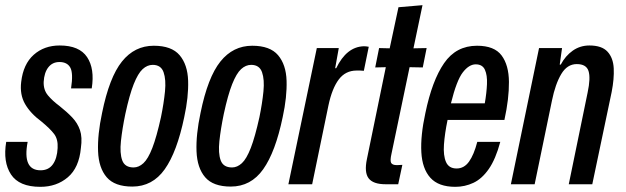

<svg xmlns="http://www.w3.org/2000/svg" viewBox="-33 -713 2424 743"><path d="M123 10Q41 10 9.5 -38Q-22 -86 -9 -164H74Q53 -54 124 -54Q155 -54 171.5 -77Q188 -100 190 -140Q192 -174 176.5 -194.5Q161 -215 127 -243Q85 -274 64 -310.5Q43 -347 49 -396Q57 -465 97.5 -501Q138 -537 198 -537Q274 -537 304 -492Q334 -447 322 -371H242Q251 -430 239 -451.5Q227 -473 197 -473Q170 -473 154 -452.5Q138 -432 136 -396Q135 -365 152.5 -344Q170 -323 197 -303Q226 -280 246.5 -258.5Q267 -237 276.5 -209.5Q286 -182 280 -140Q273 -64 229.5 -27Q186 10 123 10Z M479 9Q411 9 380 -27Q349 -63 346.5 -127.5Q344 -192 362 -276Q390 -414 439 -475Q488 -536 562 -536Q631 -536 662 -499.5Q693 -463 695 -400.5Q697 -338 680 -260Q652 -125 604.5 -58Q557 9 479 9ZM484 -65Q504 -65 522 -81.5Q540 -98 556.5 -140.5Q573 -183 590 -260Q601 -314 605.5 -359.5Q610 -405 600 -433.5Q590 -462 558 -462Q537 -462 519 -445.5Q501 -429 484.5 -387.5Q468 -346 452 -272Q440 -214 435 -167Q430 -120 440 -92.5Q450 -65 484 -65Z M860 9Q792 9 761 -27Q730 -63 727.5 -127.5Q725 -192 743 -276Q771 -414 820 -475Q869 -536 943 -536Q1012 -536 1043 -499.5Q1074 -463 1076 -400.5Q1078 -338 1061 -260Q1033 -125 985.5 -58Q938 9 860 9ZM865 -65Q885 -65 903 -81.5Q921 -98 937.5 -140.5Q954 -183 971 -260Q982 -314 986.5 -359.5Q991 -405 981 -433.5Q971 -462 939 -462Q918 -462 900 -445.5Q882 -429 865.5 -387.5Q849 -346 833 -272Q821 -214 816 -167Q811 -120 821 -92.5Q831 -65 865 -65Z M1083 0 1193 -527H1278L1264 -449H1268Q1308 -532 1375 -534Q1380 -534 1384.5 -533.5Q1389 -533 1394 -532L1375 -439Q1367 -440 1360.5 -440Q1354 -440 1347 -440Q1304 -440 1278 -405.5Q1252 -371 1238 -305L1175 0Z M1459 0Q1411 0 1393.5 -23Q1376 -46 1387 -98L1460 -453L1419 -452L1434 -527L1475 -526L1509 -685L1602 -693L1567 -526L1618 -527L1603 -452L1552 -453L1482 -118Q1476 -92 1480.5 -83Q1485 -74 1503 -74L1524 -75L1508 0Z M1729 10Q1664 10 1632.5 -25Q1601 -60 1597.5 -124Q1594 -188 1613 -275Q1639 -401 1685.5 -468.5Q1732 -536 1813 -536Q1880 -536 1908 -498.5Q1936 -461 1936.5 -396Q1937 -331 1919 -249H1699Q1688 -196 1685 -153.5Q1682 -111 1693 -86Q1704 -61 1734 -61Q1763 -61 1782 -87.5Q1801 -114 1814 -164H1903Q1885 -97 1858.5 -59Q1832 -21 1799 -5.5Q1766 10 1729 10ZM1808 -464Q1782 -464 1758 -433Q1734 -402 1712 -313H1843Q1850 -353 1851.5 -387.5Q1853 -422 1843.5 -443Q1834 -464 1808 -464Z M1944 0 2053 -527H2142L2133 -463H2137Q2155 -497 2183.5 -517Q2212 -537 2248 -537Q2296 -537 2318 -513Q2340 -489 2342 -448.5Q2344 -408 2334 -357L2259 0H2168L2241 -355Q2253 -411 2244.5 -438Q2236 -465 2199 -465Q2162 -465 2139 -426.5Q2116 -388 2103 -324L2036 0Z"/></svg>

Font: Mona Sans Condensed Medium
Style: Italic
Weight: 500
Width: 3
Italic angle: -11.7°
Designer: Deni Anggara
Foundry: GitHub
Version: Version 1.001; ttfautohint (v1.8.4.7-5d5b);gftools[0.9.31]